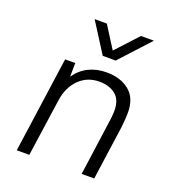

<svg xmlns="http://www.w3.org/2000/svg" viewBox="-136 -857 872 962"><g transform="rotate(20 300.0 -375.5)"><path d="M62 0 134 -511H188L187 -438Q216 -480 258.5 -500.5Q301 -521 353 -521Q427 -521 474 -483Q521 -445 521 -368Q521 -359 520 -338.5Q519 -318 516 -291L475 0H408L450 -302Q453 -322 453.5 -336.5Q454 -351 454 -355Q454 -412 420.5 -438.5Q387 -465 335 -465Q270 -465 226.5 -421.5Q183 -378 173 -308L129 0ZM520 -751 374 -592H305L204 -751H269L343 -634L451 -751Z"/></g></svg>

Font: Chivo Mono Medium ExtraLight
Style: Italic
Weight: 250
Italic angle: -8.05°
Monospace: yes
Version: Version 1.008